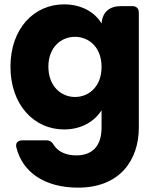

<svg xmlns="http://www.w3.org/2000/svg" viewBox="-20 -586 719 881"><path d="M274 -566C137 -566 28 -456 28 -280C28 -104 137 8 274 8C356 8 415 -31 446 -80V-1C446 93 395 127 330 127C282 127 246 109 228 81C219 66 210 58 193 58H82C62 58 50 70 55 90C83 205 186 275 338 275C531 275 617 148 617 -1V-528C617 -547 606 -558 587 -558H536C481 -558 450 -530 446 -478C417 -528 356 -566 274 -566ZM324 -417C389 -417 446 -368 446 -279C446 -190 389 -141 324 -141C260 -141 202 -191 202 -280C202 -369 260 -417 324 -417Z"/></svg>

Font: Arvore Sans
Style: Bold
Weight: 700
Designer: Jonny Pinhorn (Latin) Dan Schunck (customization for Arvore)
Version: Version 1.000;Glyphs 3.3 (3305)